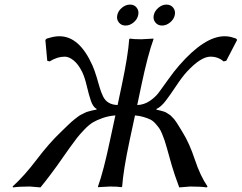

<svg xmlns="http://www.w3.org/2000/svg" viewBox="-20 -817 1059 841"><path d="M500.5 -718.8Q489.7 -732.4 493.7 -751Q497.6 -769.5 514.2 -783.2Q530.8 -796.9 549.6 -796.9Q568.4 -796.9 578.9 -783.2Q589.4 -769.5 585.4 -751Q581.5 -732.4 565.2 -718.8Q548.8 -705.1 530 -705.1Q511.2 -705.1 500.5 -718.8ZM660.4 -718.8Q649.4 -732.4 653.6 -751Q657.7 -769.5 674.1 -783.2Q690.4 -796.9 709.2 -796.9Q728 -796.9 738.8 -783.2Q749.5 -769.5 745.6 -751Q741.7 -732.4 725.1 -718.8Q708.5 -705.1 689.9 -705.1Q671.4 -705.1 660.4 -718.8ZM284.7 -168.9Q276.4 -157.7 258.5 -131.8Q240.7 -106 229.7 -90.8Q218.8 -75.7 199 -49.3Q179.2 -22.9 157.2 3.9Q114.3 0 110.8 0Q64 0 37.1 3.9L35.2 0Q85.9 -45.9 140.6 -117.9Q195.3 -189.9 244.6 -236.8Q249 -241.2 262 -253.7Q274.9 -266.1 278.3 -269.5Q281.7 -272.9 292.5 -282.7Q303.2 -292.5 306.9 -294.9Q310.5 -297.4 319.8 -304.7Q329.1 -312 334.2 -314.2Q339.4 -316.4 348.4 -321.3Q357.4 -326.2 365 -328.1Q372.6 -330.1 382.3 -332.8Q392.1 -335.4 402.8 -336.9L403.3 -339.8Q387.2 -348.6 378.2 -375.2Q369.1 -401.9 360.1 -440.4Q351.1 -479 339.8 -502Q323.2 -535.6 302.7 -552.2Q282.2 -568.8 263.7 -568.8Q230.5 -568.8 197.3 -547.9L187 -550.8L178.7 -642.1L184.6 -647.9Q189.9 -649.4 197.8 -651.6Q205.6 -653.8 208.7 -654.5Q211.9 -655.3 217.3 -656.2Q222.7 -657.2 228 -657.7Q233.4 -658.2 240.7 -658.2Q327.6 -658.2 384.8 -530.8Q394.5 -508.8 403.1 -480Q411.6 -451.2 417 -432.4Q422.4 -413.6 431.2 -395.3Q439.9 -377 455.6 -367.4Q471.2 -357.9 495.1 -356.9L513.7 -444.8Q541 -574.2 545.9 -645L548.8 -647.9Q565.4 -645 599.1 -645L651.9 -647.9L652.3 -645Q627.9 -578.6 599.6 -444.8L581.1 -356.9Q610.8 -357.9 635.5 -374.5Q660.2 -391.1 675.3 -411.4Q690.4 -431.6 716.8 -468.8Q743.2 -505.9 765.1 -530.8Q876 -657.7 962.9 -658.2Q970.7 -658.2 975.8 -657.7Q981 -657.2 985.8 -656.2Q990.7 -655.3 993.4 -654.5Q996.1 -653.8 1002.9 -651.6Q1009.8 -649.4 1014.6 -647.9L1018.6 -642.1L971.2 -550.8L959.5 -547.9Q935.5 -568.8 901.9 -568.8Q859.4 -568.8 797.9 -502Q776.9 -479 751.5 -440.4Q726.1 -401.9 705.6 -375.2Q685.1 -348.6 665.5 -339.8L664.6 -336.9Q674.3 -335 683.1 -332.5Q691.9 -330.1 698.5 -328.1Q705.1 -326.2 712.2 -321.3Q719.2 -316.4 723.1 -314.2Q727.1 -312 733.6 -304.7Q740.2 -297.4 742.7 -295.2Q745.1 -293 752 -282.5Q758.8 -272 760.3 -269.5Q761.7 -267.1 770 -253.9Q778.3 -240.7 780.3 -236.8Q809.6 -189.9 833.5 -117.9Q857.4 -45.9 889.2 0L885.3 3.9Q859.9 0 813 0Q810.1 0 765.1 3.9Q754.9 -22.9 746.1 -49.3Q737.3 -75.7 732.9 -90.8Q728.5 -106 721.2 -132.1Q713.9 -158.2 710.9 -168.9Q704.6 -190.9 701.2 -201.2Q697.8 -211.4 690.7 -229Q683.6 -246.6 677.5 -255.1Q671.4 -263.7 660.9 -275.6Q650.4 -287.6 638.4 -293.5Q626.5 -299.3 609.4 -304.4Q592.3 -309.6 571.3 -311.5L547.4 -200.2Q520 -70.8 515.1 0L512.2 2.9Q495.6 0 461.9 0L409.2 2.9V0Q433.6 -67.9 461.4 -200.2L485.4 -311.5Q455.1 -309.1 429.4 -300Q403.8 -291 386.7 -280.8Q369.6 -270.5 349.1 -249Q328.6 -227.5 317.6 -213.4Q306.6 -199.2 284.7 -168.9Z"/></svg>

Font: Linux Biolinum O
Style: Italic
Weight: 400
Italic angle: -12°
Designer: Philipp H. Poll
Foundry: Philipp H. Poll
Version: Version 1.1.3